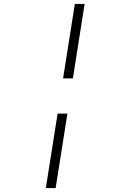

<svg xmlns="http://www.w3.org/2000/svg" viewBox="-20 -850 640 980"><path d="M302 -450 362 -830H412L352 -450ZM214 110 274 -270H324L264 110Z"/></svg>

Font: JetBrains Mono Thin
Style: Italic
Weight: 100
Italic angle: -9°
Monospace: yes
Designer: Philipp Nurullin, Konstantin Bulenkov
Foundry: JetBrains
Version: Version 2.305; ttfautohint (v1.8.4.7-5d5b)